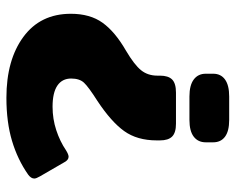

<svg xmlns="http://www.w3.org/2000/svg" viewBox="-88 -647 735 599"><g transform="rotate(-90 279.5 -347.5)"><path d="M141 -216V-226Q141 -287 170 -327.5Q199 -368 264 -411Q308 -439 321 -453Q334 -467 334 -493Q334 -521 312 -536Q290 -551 246 -551Q208 -551 173 -539.5Q138 -528 110 -509Q97 -501 90 -501Q80 -501 73 -514L29 -590Q22 -602 22 -608Q22 -618 34 -627Q81 -660 139.5 -677.5Q198 -695 274 -695Q392 -695 464 -642Q536 -589 536 -494Q536 -434 508 -395Q480 -356 421 -322Q377 -296 360 -275Q343 -254 343 -224V-216Q343 -190 331 -178Q319 -166 290 -166H193Q165 -166 153 -178Q141 -190 141 -216ZM135 -50V-73Q135 -97 152.5 -110.5Q170 -124 205 -124H278Q313 -124 331 -110.5Q349 -97 349 -73V-50Q349 -26 331 -13Q313 0 278 0H205Q170 0 152.5 -13Q135 -26 135 -50Z"/></g></svg>

Font: Mitr SemiBold
Style: Regular
Weight: 600
Designer: Thanarat Vachiruckul
Foundry: Cadson Demak
Version: Version 1.003